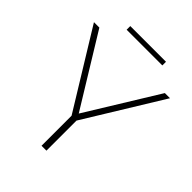

<svg xmlns="http://www.w3.org/2000/svg" viewBox="-231 -955 1080 1080"><g transform="rotate(45 309.5 -414.5)"><path d="M329 -239 612 -700H571L310 -276L50 -700H7L290 -239V0H329ZM451 -800V-829H167V-800Z"/></g></svg>

Font: Montserrat-Alt1 ExtLt
Style: Regular
Weight: 200
Designer: Differentunic
Foundry: Differentunic
Version: Version 7.222